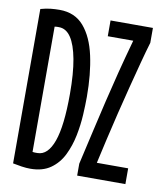

<svg xmlns="http://www.w3.org/2000/svg" viewBox="-80 -766 720 839"><g transform="rotate(10 280.0 -347.0)"><path d="M111 6Q93 6 72.5 3Q52 0 33 -4V-689Q58 -696 78 -698Q98 -700 117 -700Q185 -700 225 -653.5Q265 -607 282.5 -527Q300 -447 300 -346Q300 -312 297.5 -266.5Q295 -221 285.5 -173.5Q276 -126 256 -85Q236 -44 200.5 -19Q165 6 111 6ZM130 -67Q176 -67 200.5 -135.5Q225 -204 225 -346Q225 -437 213.5 -499Q202 -561 180.5 -593Q159 -625 127 -625Q123 -625 118 -625Q113 -625 108 -624V-68Q113 -67 118.5 -67Q124 -67 130 -67ZM318 0V-53Q337 -136 353 -206Q369 -276 384.5 -341.5Q400 -407 417.5 -475.5Q435 -544 457 -623H344V-693H532V-627Q520 -587 506 -534Q492 -481 476.5 -421Q461 -361 446 -299Q431 -237 417.5 -178.5Q404 -120 393 -70H532V0Z"/></g></svg>

Font: Ubuntu Sans Mono
Style: Regular
Weight: 400
Monospace: yes
Designer: Dalton Maag Ltd
Foundry: Dalton Maag Ltd
Version: Version 1.006